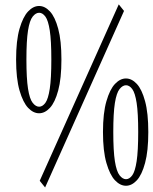

<svg xmlns="http://www.w3.org/2000/svg" viewBox="-20 -849 694 873"><path d="M128.7 -381.3Q142.6 -363.8 158 -363.8Q173.3 -363.8 186.3 -381.3Q199.2 -398.9 206.3 -445.6Q213.4 -492.2 213.4 -578.4Q213.4 -664.6 206.3 -710.4Q199.2 -756.3 186.3 -773.7Q173.3 -791 158 -791Q142.6 -791 128.7 -773.7Q114.7 -756.3 107.4 -710.4Q100.1 -664.6 100.1 -578.4Q100.1 -492.2 107.4 -445.6Q114.7 -398.9 128.7 -381.3ZM207 -358.6Q184.1 -334 157.7 -334Q131.3 -334 107.9 -358.6Q84.5 -383.3 68.8 -437.5Q53.2 -491.7 53.2 -578.1Q53.2 -664.6 68.8 -718.5Q84.5 -772.5 107.9 -797.1Q131.3 -821.8 157.7 -821.8Q184.1 -821.8 207 -797.1Q230 -772.5 244.6 -718.5Q259.3 -664.6 259.3 -578.1Q259.3 -491.7 244.6 -437.5Q230 -383.3 207 -358.6ZM160.6 -26.9 520 -829.1 543.9 -799.3 185.1 3.4ZM523.7 -51.8Q537.6 -34.2 553 -34.2Q568.4 -34.2 581.3 -51.8Q594.2 -69.3 601.3 -116Q608.4 -162.6 608.4 -248.8Q608.4 -335 601.3 -380.9Q594.2 -426.8 581.3 -444.1Q568.4 -461.4 553 -461.4Q537.6 -461.4 523.7 -444.1Q509.8 -426.8 502.4 -380.9Q495.1 -335 495.1 -248.8Q495.1 -162.6 502.4 -116Q509.8 -69.3 523.7 -51.8ZM602.1 -29.1Q579.1 -4.4 552.7 -4.4Q526.4 -4.4 502.9 -29.1Q479.5 -53.7 463.9 -107.9Q448.2 -162.1 448.2 -248.5Q448.2 -335 463.9 -388.9Q479.5 -442.9 502.9 -467.5Q526.4 -492.2 552.7 -492.2Q579.1 -492.2 602.1 -467.5Q625 -442.9 639.6 -388.9Q654.3 -335 654.3 -248.5Q654.3 -162.1 639.6 -107.9Q625 -53.7 602.1 -29.1Z"/></svg>

Font: Scarab Serif
Style: Light
Weight: 300
Designer: John Roberts
Foundry: Scarab
Version: 1.0